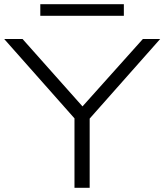

<svg xmlns="http://www.w3.org/2000/svg" viewBox="-23 -890 779 910"><path d="M330 0V-357L346 -311L-3 -705H84L374 -379H362L654 -705H736L387 -311L402 -357V0ZM168 -815V-870H564V-815Z"/></svg>

Font: Nunito Sans 10pt Expanded Light
Style: Regular
Weight: 300
Width: 7
Designer: Vernon Adams
Foundry: Vernon Adams
Version: Version 3.101;gftools[0.9.27]